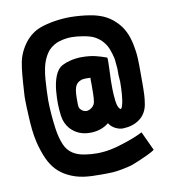

<svg xmlns="http://www.w3.org/2000/svg" viewBox="-78 -726 720 816"><g transform="rotate(-10 282.0 -318.0)"><path d="M293 23C310 23 327 23 344 22C364 21 405 13 425 7C443 1 481 -15 499 -24C511 -30 522 -35 531 -42L493 -124C481 -118 468 -112 453 -106C438 -100 422 -95 407 -90C369 -77 331 -69 292 -69C275 -69 258 -70 240 -73C199 -79 169 -97 154 -133C146 -152 140 -174 136 -201C130 -241 126 -297 126 -327C126 -352 128 -384 130 -416C131 -431 133 -446 136 -461C142 -493 155 -520 171 -538C184 -551 200 -561 217 -566C234 -571 252 -574 270 -574C294 -574 344 -568 368 -555C396 -540 414 -517 423 -492C428 -479 432 -465 435 -451C437 -436 438 -413 439 -408V-380C440 -371 440 -361 441 -352C441 -338 440 -307 439 -299C438 -290 437 -282 436 -273C435 -264 433 -257 431 -250C429 -243 427 -239 424 -237C420 -238 417 -241 414 -247C406 -263 406 -283 404 -304C403 -314 403 -331 403 -361C403 -378 405 -395 405 -415C405 -423 407 -455 405 -462C371 -474 345 -483 297 -483C264 -483 232 -474 215 -465C198 -457 187 -441 180 -423C165 -386 164 -336 164 -305C164 -289 166 -272 168 -253C171 -230 180 -211 193 -196C215 -172 243 -160 278 -160C310 -160 337 -169 359 -187C373 -164 400 -154 418 -154C447 -155 471 -162 491 -177C510 -191 522 -211 527 -236C530 -251 531 -265 532 -278C533 -290 533 -324 533 -326V-380C533 -399 533 -418 532 -438C531 -458 528 -478 524 -498C515 -540 500 -574 470 -602C455 -617 438 -628 420 -636C401 -644 382 -649 363 -652C350 -654 336 -656 322 -657C308 -658 294 -659 280 -659C234 -659 184 -651 149 -638C124 -629 102 -613 83 -590C62 -563 48 -533 43 -502C38 -475 35 -442 31 -376C30 -366 30 -356 30 -347C30 -326 31 -307 32 -288C34 -233 38 -196 46 -162C51 -139 63 -103 72 -85C89 -48 114 -21 149 -3C195 21 238 23 293 23ZM278 -254C273 -254 267 -256 262 -259C253 -265 247 -272 247 -288V-314C247 -369 259 -381 283 -389C294 -391 307 -391 320 -390C319 -387 319 -384 319 -381C319 -378 320 -353 319 -324C319 -310 318 -297 316 -285C313 -272 305 -264 294 -258C289 -256 284 -254 278 -254Z"/></g></svg>

Font: Londrina Solid CC
Style: CC
Weight: 400
Designer: Marcelo Magalhaes
Foundry: Tipos Pereira
Version: Version 1.003;FEAKit 1.0